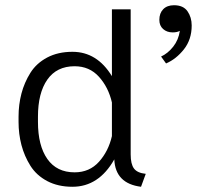

<svg xmlns="http://www.w3.org/2000/svg" viewBox="-20 -711 782 742"><path d="M675 -591.7Q664.2 -585.8 647.5 -585.8Q625 -585.8 610.4 -598.8Q595.8 -611.7 595.8 -634.2Q595.8 -660 610.8 -675.4Q625.8 -690.8 652.5 -690.8Q688.3 -690.8 704.6 -667.5Q720.8 -644.2 720.8 -612.5Q720.8 -558.3 690.8 -520.4Q660.8 -482.5 621.7 -465.8L602.5 -492.5Q628.3 -504.2 649.2 -530.4Q670 -556.7 675 -591.7ZM51.7 -240V-260Q51.7 -306.7 62.9 -349.6Q74.2 -392.5 97.5 -429.6Q120.8 -466.7 162.5 -488.8Q204.2 -510.8 260 -510.8Q355 -510.8 412.5 -416.7V-675H485V-114.2Q485 -76.7 497.9 -59.6Q510.8 -42.5 543.3 -39.2L525 10.8Q425.8 -1.7 421.7 -95Q361.7 10.8 260 10.8Q204.2 10.8 162.5 -11.2Q120.8 -33.3 97.5 -70.4Q74.2 -107.5 62.9 -150.4Q51.7 -193.3 51.7 -240ZM412.5 -315Q399.2 -373.3 362.5 -414.2Q325.8 -455 268.3 -455Q199.2 -455 162.9 -403.3Q126.7 -351.7 126.7 -260V-240Q126.7 -148.3 162.9 -96.7Q199.2 -45 268.3 -45Q325.8 -45 362.5 -85.8Q399.2 -126.7 412.5 -185Z"/></svg>

Font: Boon
Style: Regular
Weight: 400
Designer: Sungsit Sawaiwan
Foundry: FontUni
Version: Version 3.0